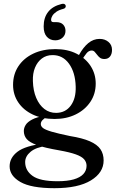

<svg xmlns="http://www.w3.org/2000/svg" viewBox="-20 -735 608 1007"><path d="M347 -21.5Q284.5 -34.5 251.2 -44.2Q218 -54 206 -63.2Q194 -72.5 194 -84.5Q194 -95.5 202.8 -105Q211.5 -114.5 227.5 -122.5L215 -128Q173 -121 148.8 -108.2Q124.5 -95.5 114.8 -80Q105 -64.5 105 -48Q105 -23.5 120 -5.8Q135 12 175 26.2Q215 40.5 290.5 53.5Q346.5 63.5 377.8 74.8Q409 86 421.5 100.8Q434 115.5 434 134.5Q434 159.5 417.2 177.8Q400.5 196 366.8 205.8Q333 215.5 282 215.5Q189.5 215.5 150.8 187.5Q112 159.5 112 115Q112 85 140.2 61.2Q168.5 37.5 223.5 30.5L211.5 17.5Q112.5 29.5 71.5 61Q30.5 92.5 30.5 137.5Q30.5 187 87 219.5Q143.5 252 265.5 252Q390 252 456.8 211.2Q523.5 170.5 523.5 106.5Q523.5 72 506.8 47.5Q490 23 451.2 6Q412.5 -11 347 -21.5ZM378 -421.5 406 -415Q422 -441 433.8 -455.5Q445.5 -470 461 -470Q470 -470 476.5 -463.2Q483 -456.5 489.2 -447.8Q495.5 -439 504.2 -432.2Q513 -425.5 527.5 -425.5Q546.5 -425.5 557 -438.5Q567.5 -451.5 567.5 -473.5Q567.5 -499.5 548.8 -515.2Q530 -531 502.5 -531Q470 -531 443.2 -509Q416.5 -487 394.5 -447ZM482 -296.5Q482 -347 455.8 -388Q429.5 -429 382 -453.2Q334.5 -477.5 270.5 -477.5Q204 -477.5 154 -453.5Q104 -429.5 76.2 -387.2Q48.5 -345 48.5 -290Q48.5 -238.5 75.8 -198Q103 -157.5 152 -134.2Q201 -111 266.5 -111Q328.5 -111 377 -134.8Q425.5 -158.5 453.8 -200.5Q482 -242.5 482 -296.5ZM255 -446Q309 -446.5 342 -400.8Q375 -355 377 -281Q379 -219 351.2 -181.2Q323.5 -143.5 275 -143Q240 -142.5 213 -163.2Q186 -184 170 -221.5Q154 -259 152.5 -309.5Q151 -349.5 163.5 -380Q176 -410.5 199.5 -428.2Q223 -446 255 -446ZM274 -619Q299 -619 311.2 -606Q323.5 -593 323.5 -573Q323.5 -551.5 308.2 -537.5Q293 -523.5 269.5 -523.5Q243 -523.5 226 -541.8Q209 -560 209 -596.5Q209 -642.5 232.5 -672.5Q256 -702.5 302.5 -714Q311.5 -716.5 317 -714.2Q322.5 -712 324.5 -706Q326 -700.5 323 -695.5Q320 -690.5 312 -688.5Q290 -683 276 -673.5Q262 -664 255 -652.8Q248 -641.5 248 -630.5Q248 -619 260.5 -619Z"/></svg>

Font: Fraunces 20pt
Style: Regular
Weight: 400
Version: Version 1.000;[b76b70a41]